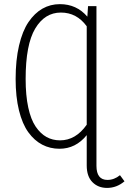

<svg xmlns="http://www.w3.org/2000/svg" viewBox="-20 -714 627 936"><path d="M564.9 140.1 586.9 169.9Q548.8 202.1 502 202.1Q458.5 202.1 430.7 174.1Q402.8 146 402.8 92.8V-55.2Q349.1 11.2 270 11.2Q224.1 11.2 185.8 -8.8Q147.5 -28.8 118.2 -69.1Q88.9 -109.4 72.5 -175.8Q56.2 -242.2 56.2 -329.1Q56.2 -420.9 72.8 -491.9Q89.4 -563 118.9 -606.4Q148.4 -649.9 187 -671.9Q225.6 -693.8 272 -693.8Q353.5 -693.8 405.8 -632.8L409.2 -684.1H450.2V94.2Q450.2 163.1 503.9 163.1Q536.6 163.1 564.9 140.1ZM272.9 -29.8Q349.1 -29.8 402.8 -106V-585.9Q354 -652.8 276.9 -652.8Q198.2 -652.8 151.6 -574.7Q105 -496.6 105 -329.1Q105 -249 117.7 -190.2Q130.4 -131.3 153.8 -96.9Q177.2 -62.5 206.8 -46.1Q236.3 -29.8 272.9 -29.8Z"/></svg>

Font: Fira Sans Compressed ExtraLight
Style: Regular
Weight: 250
Width: 1
Designer: Carrois Corporate & Edenspiekermann AG
Foundry: Carrois Corporate GbR & Edenspiekermann AG
Version: Version 4.203;PS 004.203;hotconv 1.0.88;makeotf.lib2.5.64775